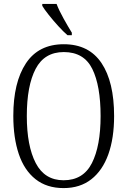

<svg xmlns="http://www.w3.org/2000/svg" viewBox="-20 -951 652 981"><path d="M305 10Q219 10 161.5 -35.5Q104 -81 76 -164Q48 -247 48 -359Q48 -530 112.5 -627.5Q177 -725 306 -725Q434 -725 498.5 -629Q563 -533 563 -358Q563 -245 533.5 -162.5Q504 -80 446.5 -35Q389 10 305 10ZM305 -30Q405 -30 449.5 -117.5Q494 -205 494 -358Q494 -513 451.5 -599Q409 -685 306 -685Q207 -685 162 -599Q117 -513 117 -358Q117 -206 162.5 -118Q208 -30 305 -30ZM325 -771Q304 -789 278 -817.5Q252 -846 229 -875Q206 -904 196 -921V-931H269Q282 -897 305.5 -855Q329 -813 347 -784V-771Z"/></svg>

Font: Noto Serif Tamil Condensed Light
Style: Italic
Weight: 300
Width: 3
Italic angle: -12°
Designer: Indian Type Foundry, Tom Grace, and the Monotype Design Team
Foundry: Monotype Imaging Inc.
Version: Version 2.003; ttfautohint (v1.8.4.7-5d5b)